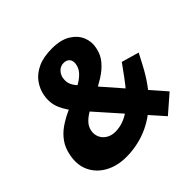

<svg xmlns="http://www.w3.org/2000/svg" viewBox="-179 -882 1061 1061"><g transform="rotate(-45 351.5 -351.0)"><path d="M553.8 8.5 224.6 -362.6Q182.1 -411.1 162.1 -457.3Q142 -503.6 152 -558.6Q160 -599.6 184.5 -633.6Q209 -667.6 253.5 -688.5Q297.9 -709.5 365.3 -709.5Q433.2 -709.5 474.9 -684Q516.5 -658.5 532.8 -619.8Q549 -581.1 540.5 -540.1Q532.5 -495.5 505.2 -463Q477.9 -430.4 438.1 -405.4Q398.3 -380.4 350.4 -357L322.2 -344.6Q291.1 -330 264.6 -314.5Q238 -298.9 220.3 -279.6Q202.5 -260.3 197.5 -233.8Q192.9 -207.7 203.2 -185.1Q213.5 -162.6 235.8 -149Q258.1 -135.5 287.7 -135.5Q356.8 -135.5 418.2 -185.9Q479.5 -236.2 538 -317.8L585.9 -383.8L688.5 -354.4L653.6 -288Q601.1 -187.9 535.4 -122.7Q469.7 -57.4 393.3 -25.7Q316.9 6 231.5 6Q163 6 110 -22.5Q57.1 -50.9 31.8 -102.2Q6.6 -153.4 19.6 -221.4Q28.6 -268.4 51.6 -300.9Q74.6 -333.4 106.6 -356.2Q138.6 -378.9 175.1 -396.2Q211.6 -413.4 247 -429.4L278 -442.9Q308.4 -456.9 333.7 -472.7Q358.9 -488.4 375.9 -507.7Q392.9 -527 397.4 -552Q400.4 -568.1 396.4 -580.4Q392.4 -592.7 381.9 -599.9Q371.3 -607.2 354.3 -607.2Q331.3 -607.2 315 -591.9Q298.7 -576.6 293.7 -554.6Q288.7 -527.5 295.3 -508.4Q301.8 -489.3 317.3 -471.2L657.5 -81.7Z"/></g></svg>

Font: REM Medium
Style: Italic
Weight: 500
Italic angle: -11°
Designer: Octavio Pardo
Foundry: Ashler Design
Version: Version 1.005;gftools[0.9.28]